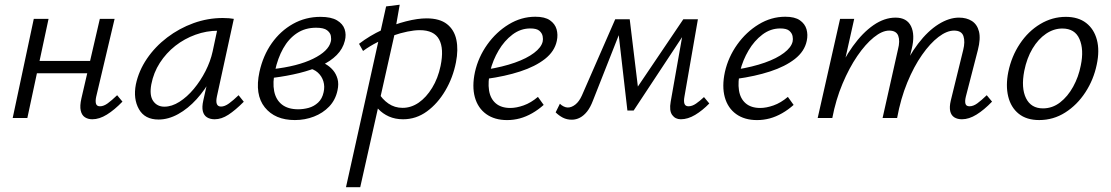

<svg xmlns="http://www.w3.org/2000/svg" viewBox="-20 -493 4642 802"><path d="M365.6 5.2Q347.5 5.2 334.6 -3.3Q321.6 -11.7 317.2 -31.1Q312.8 -50.5 320.1 -82.3L397 -414.2H458.7L381.8 -89Q377.8 -70.5 381 -59.8Q384.2 -49 397.7 -49Q413 -49 430 -61.4Q447 -73.8 469.3 -95.3L491.5 -68.5Q457.9 -33.7 426.4 -14.3Q394.9 5.2 365.6 5.2ZM33 0 121.1 -414.2H182.8L94.2 0ZM100.7 -187.1 111.5 -238.5H391L379.7 -187.1Z M642.3 6.3Q584.8 6.3 560.4 -36.9Q535.9 -80.1 547.5 -140.4Q559.5 -197.5 593.8 -247.9Q628.1 -298.3 678.4 -336.5Q728.6 -374.7 788.3 -396.3Q848 -417.8 910.6 -417.8Q925.6 -417.8 936.6 -416.8Q947.5 -415.7 956.7 -414.2L886 -89.9Q877.1 -47.9 903.3 -47.9Q918.6 -47.9 936.8 -61.1Q954.9 -74.4 976.6 -95.3L998.3 -68Q963.1 -32.6 934 -13.7Q905 5.2 876.8 5.2Q857.8 5.2 844.6 -3Q831.5 -11.2 827.2 -28.6Q823 -46 829.2 -73.4L867.2 -243L904.4 -277Q891.6 -220.5 864.6 -169.6Q837.5 -118.6 801.4 -78.9Q765.3 -39.1 724.2 -16.4Q683.1 6.3 642.3 6.3ZM666.6 -47.4Q697.5 -47.4 729.5 -67.7Q761.5 -88 789.5 -121.6Q817.6 -155.3 838.5 -196.2Q859.3 -237.2 868.2 -278L891.8 -388.8L924.5 -362.2Q917.8 -363.7 908.8 -364.2Q899.8 -364.7 891.3 -364.7Q842.5 -364.7 796.5 -348Q750.5 -331.4 712.3 -301.5Q674.2 -271.5 647.7 -230.5Q621.3 -189.5 612 -140.4Q603.6 -94.2 620 -70.8Q636.5 -47.4 666.6 -47.4Z M1211.7 8.5Q1128.5 8.5 1086 -44.7Q1043.4 -97.9 1063.7 -192.4Q1078.7 -260.7 1115 -312.3Q1151.4 -363.8 1203.8 -393.2Q1256.3 -422.6 1318.6 -422.6Q1363.3 -422.6 1387.7 -408Q1412.1 -393.5 1419.6 -370.9Q1427.1 -348.3 1420.4 -322.5Q1412.2 -289.1 1386.5 -263.1Q1360.8 -237.1 1321 -218.8Q1281.1 -200.5 1230.2 -187.9Q1179.4 -175.4 1120.8 -167.9L1117.6 -204.1Q1223.4 -215.9 1287.9 -247.6Q1352.5 -279.3 1361.8 -319.3Q1364.4 -329.3 1362.1 -342.7Q1359.8 -356.2 1346.1 -366.7Q1332.4 -377.2 1300.3 -377.2Q1254.5 -377.2 1220 -354.2Q1185.6 -331.2 1162.9 -290.7Q1140.1 -250.2 1128.7 -196.7Q1118.1 -148.4 1125.2 -112.3Q1132.3 -76.3 1157.6 -56.4Q1183 -36.5 1225.7 -36.5Q1247.4 -36.5 1269.5 -42.5Q1291.6 -48.6 1308.8 -64.6Q1326 -80.5 1331.8 -107.9Q1337.3 -131.6 1330.8 -153.2Q1324.3 -174.8 1307.5 -190Q1290.6 -205.1 1264.9 -209L1308.6 -238.3Q1324.5 -234.3 1341.1 -224.7Q1357.8 -215.1 1370.9 -199.9Q1383.9 -184.7 1389.9 -163.6Q1395.8 -142.5 1389.7 -115.1Q1381.3 -75.5 1355 -47.9Q1328.6 -20.4 1291.2 -6Q1253.8 8.5 1211.7 8.5Z M1425.2 289 1592.8 -466.2 1649.6 -473.3 1627.8 -348.8 1484.7 289ZM1663.8 5.2Q1630.7 5.2 1604.5 -6.5Q1578.3 -18.3 1560.4 -37.6Q1542.5 -56.9 1533.5 -79.9L1559.5 -107.9Q1576.3 -78.5 1602.4 -60.5Q1628.5 -42.5 1661.7 -42.5Q1697.5 -42.5 1729.2 -64.4Q1760.8 -86.4 1785.1 -126.1Q1809.5 -165.8 1820.3 -217.5Q1835.2 -289.5 1814.3 -328.2Q1793.4 -367 1733.3 -367Q1711 -367 1682 -361.1Q1652.9 -355.3 1620.9 -344Q1588.8 -332.8 1556.8 -316.8Q1524.7 -300.8 1496.5 -280.1L1479.7 -310Q1524.9 -344.5 1576 -368Q1627.1 -391.5 1675.9 -403.9Q1724.6 -416.3 1761.6 -416.3Q1816.4 -416.3 1846.9 -392.5Q1877.4 -368.7 1886.2 -327.2Q1895 -285.6 1884.6 -232.8Q1872.1 -168.7 1840.1 -114.5Q1808.2 -60.3 1763.1 -27.5Q1718.1 5.2 1663.8 5.2Z M2098.1 8.6Q2046 8.6 2011 -16.5Q1976.1 -41.6 1963.5 -86.9Q1951 -132.2 1964 -192.5Q1978 -254.5 2015.4 -307Q2052.9 -359.5 2105.2 -391.3Q2157.5 -423.1 2216.2 -423.1Q2255.9 -423.1 2277.1 -408.3Q2298.3 -393.6 2304.9 -370.7Q2311.4 -347.8 2305.9 -322.4Q2296.8 -278.5 2256.3 -246.7Q2215.8 -215 2152.7 -194.5Q2089.6 -174 2011.5 -163.4L2013.6 -202.7Q2080.3 -213.6 2130.5 -231.3Q2180.6 -249 2210.8 -272Q2241.1 -294.9 2246.8 -319.3Q2249.1 -329 2246.7 -341.8Q2244.3 -354.6 2233 -364.4Q2221.7 -374.2 2195.2 -374.2Q2154.6 -374.2 2120.7 -348.6Q2086.7 -322.9 2062.8 -282.4Q2038.9 -241.9 2027.7 -196.8Q2017.3 -150.6 2022.7 -115.8Q2028.1 -81 2050.7 -61.5Q2073.4 -42 2111.7 -42Q2136.8 -42 2167.2 -52.7Q2197.6 -63.4 2227 -88.3L2251 -54.8Q2228.4 -34.5 2202.9 -20Q2177.5 -5.5 2151.5 1.6Q2125.5 8.6 2098.1 8.6Z M2823.8 5.2Q2800.8 5.2 2787.8 -12.7Q2774.8 -30.5 2781.5 -68.1L2836.8 -381.3L2865.2 -392.5L2626.8 -31.3H2600.7L2561.1 -376.1L2578.2 -412.5H2610.4L2647.8 -103.5L2626.2 -104.5L2834.2 -412.5H2895.2L2838.9 -89Q2835.4 -70 2839.1 -59.5Q2842.9 -49 2855.9 -49Q2871.2 -49 2887.5 -60.3Q2903.8 -71.5 2920.6 -87.5L2942.8 -60.8Q2914.3 -31.5 2883.7 -13.1Q2853.1 5.2 2823.8 5.2ZM2368.3 7Q2347.8 7 2331 -1.6Q2314.3 -10.3 2301 -23.7L2318.7 -59.7Q2325.5 -52.7 2334.6 -48.3Q2343.7 -43.9 2351.8 -43.9Q2367.5 -43.9 2383.4 -56.4Q2399.3 -68.9 2410.6 -94.1L2549.8 -412.5H2590.8L2456.7 -72.6Q2446.1 -44.6 2432.4 -27.3Q2418.6 -9.9 2402.5 -1.5Q2386.4 7 2368.3 7Z M3142.1 8.6Q3090 8.6 3055 -16.5Q3020.1 -41.6 3007.5 -86.9Q2995 -132.2 3008 -192.5Q3022 -254.5 3059.4 -307Q3096.9 -359.5 3149.2 -391.3Q3201.5 -423.1 3260.2 -423.1Q3299.9 -423.1 3321.1 -408.3Q3342.3 -393.6 3348.9 -370.7Q3355.4 -347.8 3349.9 -322.4Q3340.8 -278.5 3300.3 -246.7Q3259.8 -215 3196.7 -194.5Q3133.6 -174 3055.5 -163.4L3057.6 -202.7Q3124.3 -213.6 3174.5 -231.3Q3224.6 -249 3254.8 -272Q3285.1 -294.9 3290.8 -319.3Q3293.1 -329 3290.7 -341.8Q3288.3 -354.6 3277 -364.4Q3265.7 -374.2 3239.2 -374.2Q3198.6 -374.2 3164.7 -348.6Q3130.7 -322.9 3106.8 -282.4Q3082.9 -241.9 3071.7 -196.8Q3061.3 -150.6 3066.7 -115.8Q3072.1 -81 3094.7 -61.5Q3117.4 -42 3155.7 -42Q3180.8 -42 3211.2 -52.7Q3241.6 -63.4 3271 -88.3L3295 -54.8Q3272.4 -34.5 3246.9 -20Q3221.5 -5.5 3195.5 1.6Q3169.5 8.6 3142.1 8.6Z M3998.1 5.2Q3979.1 5.2 3966.1 -3Q3953.2 -11.2 3949.2 -28.4Q3945.2 -45.6 3951.4 -72.5L4003.4 -284.3Q4012 -318.8 4004.4 -342Q3996.7 -365.2 3965.2 -365.2Q3934.9 -365.2 3900.1 -338.6Q3865.3 -312.1 3831.4 -263.7Q3797.5 -215.4 3769.8 -148.4Q3742.2 -81.4 3727.3 0H3683.5Q3705.9 -100.7 3740 -179Q3774.1 -257.2 3815 -310.6Q3856 -364.1 3900.2 -391.7Q3944.4 -419.4 3985.9 -419.4Q4017.5 -419.4 4039.6 -405.3Q4061.7 -391.2 4069.3 -361.4Q4076.8 -331.5 4064.6 -284L4014.3 -89Q4009.8 -70.5 4012.8 -59.8Q4015.7 -49 4029.7 -49Q4045.5 -49 4062.5 -61.4Q4079.5 -73.8 4101.7 -95.3L4123.9 -68.5Q4090.4 -33.7 4058.9 -14.3Q4027.4 5.2 3998.1 5.2ZM3395.5 0 3489.1 -414.2H3548.1L3455.5 0ZM3416.6 0Q3436.6 -90.2 3469.1 -166.6Q3501.5 -243.1 3542.3 -299.8Q3583.1 -356.5 3628.7 -388Q3674.4 -419.4 3720.6 -419.4Q3767.9 -419.4 3785.4 -383.5Q3802.8 -347.5 3788.3 -288.5L3718 0H3666.6L3731 -287Q3740.1 -322 3732 -343.6Q3723.8 -365.2 3694 -365.2Q3664.9 -365.2 3630 -337Q3595.2 -308.9 3561.1 -259.2Q3527.1 -209.5 3499.2 -143.1Q3471.3 -76.8 3456.6 0Z M4320.9 8.5Q4267.9 8.5 4235.2 -17.9Q4202.5 -44.3 4191.4 -89.9Q4180.3 -135.5 4191.7 -192.4Q4205.2 -257.8 4240.1 -310.1Q4275 -362.5 4325.1 -392.5Q4375.3 -422.6 4432 -422.6Q4483.8 -422.6 4516.9 -397.1Q4549.9 -371.5 4561.8 -326.7Q4573.7 -281.9 4561.2 -223.3Q4548.2 -160.2 4513.7 -107.4Q4479.3 -54.6 4429.6 -23.1Q4380 8.5 4320.9 8.5ZM4336.5 -40.3Q4375.8 -40.3 4408 -65.1Q4440.1 -89.9 4462.7 -130.9Q4485.3 -171.9 4494.5 -219.5Q4508.3 -285.3 4489.2 -329.6Q4470.1 -373.9 4417.4 -373.9Q4381.6 -373.9 4349.2 -351.9Q4316.8 -329.9 4293 -290.2Q4269.2 -250.5 4258.4 -196.7Q4244.7 -125.5 4265.7 -82.9Q4286.7 -40.3 4336.5 -40.3Z"/></svg>

Font: Ysabeau
Style: Bold Italic
Weight: 700
Italic angle: -12°
Designer: Christian Thalmann (Catharsis Fonts)
Version: Version 2.002